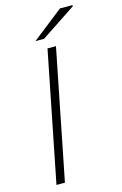

<svg xmlns="http://www.w3.org/2000/svg" viewBox="-126 -888 598 943"><g transform="rotate(-15 172.5 -416.5)"><path d="M39 0 170 -659H213L82 0ZM122 -709 280 -833H342L345 -828L166 -709Z"/></g></svg>

Font: Source Sans 3 Light
Style: Italic
Weight: 300
Italic angle: -11°
Designer: Paul D. Hunt
Foundry: Adobe
Version: Version 3.046;hotconv 1.0.118;makeotfexe 2.5.65603